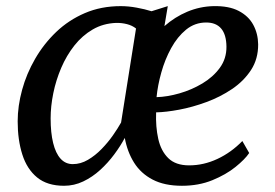

<svg xmlns="http://www.w3.org/2000/svg" viewBox="-20 -587 885 617"><path d="M519.2 -567.3 508.4 -503.1Q542 -532.6 582 -549.4Q622 -566.2 665.6 -567.3Q715.4 -568.4 746.9 -552Q778.5 -535.6 793.8 -507.4Q809.1 -479.1 809.6 -444.6Q809.9 -397.9 786.8 -362.2Q763.7 -326.6 725.8 -301Q687.8 -275.3 643.3 -259Q598.7 -242.6 556.2 -234.6Q513.7 -226.6 481.7 -225.9Q479.9 -179.5 488.6 -140.6Q497.3 -101.8 520.9 -78.7Q544.5 -55.6 587.7 -55.6Q634.6 -55.6 678.9 -76.4Q723.1 -97.1 758.8 -133.8L780.8 -95.3Q767.4 -75.2 736.8 -50.5Q706.2 -25.8 662.4 -7.9Q618.5 10 564.7 10Q508.6 10 470.6 -9.8Q432.6 -29.6 410.8 -64.4Q389.1 -99.1 381 -143.8Q367.2 -117.9 347.1 -90.8Q327 -63.7 301.9 -40.8Q276.8 -17.9 247.6 -4Q218.3 10 185.8 10Q132 10 99.4 -16.7Q66.7 -43.4 51.8 -90.3Q36.8 -137.2 36.8 -197.2Q36.8 -246.2 51 -298.1Q65.1 -350 92.9 -398Q120.6 -446 160.6 -484.3Q200.7 -522.6 252.7 -544.9Q304.8 -567.3 368 -567.3Q392.9 -567.3 419.3 -562.4Q445.6 -557.6 467 -550.9ZM369.1 -193.3 417.1 -495.4Q404.9 -505.1 388.2 -509.4Q371.5 -513.7 353.5 -513.4Q311.7 -511.9 278.1 -492.4Q244.5 -472.9 219.1 -440.8Q193.7 -408.6 176.8 -369.1Q159.9 -329.7 151.3 -287.6Q142.7 -245.6 142.7 -206.6Q142.7 -160.3 150.8 -127.4Q158.9 -94.4 174.7 -77Q190.5 -59.6 213.9 -59.6Q239.1 -59.6 262.6 -73.4Q286.1 -87.2 306.5 -108.2Q327 -129.3 343 -152.2Q359 -175.1 369.1 -193.3ZM642.5 -514.7Q606.2 -514.7 578.1 -491.8Q550 -468.8 530 -432.3Q510 -395.8 498.4 -354.1Q486.7 -312.5 483.1 -274.8Q517.6 -275.8 556.7 -287Q595.7 -298.2 630.3 -318.8Q664.8 -339.4 686.4 -369Q708 -398.6 707.7 -436.9Q707.3 -475.8 690.8 -495.2Q674.3 -514.7 642.5 -514.7Z"/></svg>

Font: Merriweather Light
Style: Italic
Weight: 300
Italic angle: -7.8°
Designer: Eben Sorkin
Foundry: Eben Sorkin
Version: Version 2.101